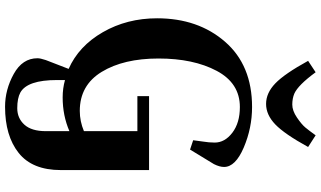

<svg xmlns="http://www.w3.org/2000/svg" viewBox="-268 -732 1237 740"><g transform="rotate(90 350.0 -361.5)"><path d="M350 -273V-318H635V22Q635 132 569 184.5Q503 237 391 237Q325 237 264.5 203.5Q204 170 204 112Q204 101 211 80L245 -8Q157 -47 103.5 -140Q50 -233 50 -349Q50 -507 140.5 -611Q231 -715 392 -715Q473 -715 548 -683Q623 -651 623 -607Q623 -590 612 -568L556 -476L520 -488L525 -525Q529 -549 529 -571Q529 -610 491 -639Q453 -668 392 -668Q300 -668 252.5 -578.5Q205 -489 205 -354.5Q205 -220 256.5 -135.5Q308 -51 407 -51Q447 -51 485 -67V-273ZM355 15Q320 15 288 6V37Q288 151 336 178Q358 190 396.5 190Q435 190 460 162.5Q485 135 485 80V-11Q425 15 355 15ZM340 -878Q359 -870 382.5 -870Q406 -870 432.5 -888Q459 -906 471 -920.5Q483 -935 501 -960L546 -931Q496 -840 459 -804.5Q422 -769 380 -769Q338 -769 301 -804.5Q264 -840 214 -931L258 -960Q307 -893 340 -878Z"/></g></svg>

Font: Croissant One
Style: Regular
Weight: 400
Designer: Eduardo Rodriguez Tunni
Foundry: Eduardo Rodriguez Tunni
Version: Version 1.001